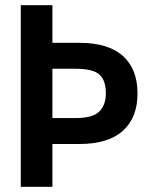

<svg xmlns="http://www.w3.org/2000/svg" viewBox="-20 -720 570 740"><path d="M60 0V-700H182V-555H286Q397 -555 453.5 -504.5Q510 -454 510 -360Q510 -266.5 453.5 -215.8Q397 -165 286 -165H182V0ZM182 -265H271Q338 -265 363 -290.5Q388 -316 388 -360Q388 -410.5 363 -432.8Q338 -455 271 -455H182Z"/></svg>

Font: Cabin Condensed
Style: Bold
Weight: 700
Width: 3
Designer: Pablo Impallari
Foundry: Pablo Impallari. http://www.impallari.com Igino Marini. http://www.ikern.com
Version: Version 3.001; ttfautohint (v1.8.3)